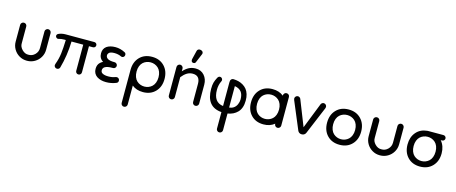

<svg xmlns="http://www.w3.org/2000/svg" viewBox="-54 -1650 6627 2788"><g transform="rotate(15 3259.0 -256.5)"><path d="M532.2 -472.2V-220.2Q532.2 -159.2 501.7 -107.2Q471.2 -55.2 418.9 -24.7Q366.7 5.9 305.2 5.9H299.8Q238.8 5.9 186.8 -24.7Q134.8 -55.2 104.5 -107.2Q74.2 -159.2 74.2 -220.2V-472.2Q74.2 -490.7 87.9 -503.9Q101.6 -517.1 120.1 -517.1Q139.2 -517.1 152.6 -504.2Q166 -491.2 166 -471.2V-469.2V-220.2Q163.6 -168.5 206.1 -125.2Q248.5 -82 299.8 -84Q357.4 -82 398.7 -122.8Q439.9 -163.6 439.9 -220.2V-472.2Q439.9 -490.7 453.6 -503.9Q467.3 -517.1 485.8 -517.1Q504.4 -517.1 517.8 -503.9Q531.2 -490.7 532.2 -472.2Z M1219.7 -470.2Q1219.7 -454.1 1208.3 -442.6Q1196.8 -431.2 1179.7 -431.2H1119.6V-38.1Q1119.6 -20 1107.2 -7.6Q1094.7 4.9 1076.7 4.9Q1058.6 4.9 1046.1 -7.6Q1033.7 -20 1033.7 -38.1V-431.2H857.4Q851.6 -218.8 797.4 -26.9Q793.9 -12.7 782.2 -3.9Q770.5 4.9 755.4 4.9Q737.3 4.9 724.4 -7.6Q711.4 -20 711.4 -38.1Q711.4 -45.9 716.3 -59.1Q746.6 -139.2 757.3 -224.1Q767.1 -301.3 771.5 -431.2H749.5Q705.1 -431.2 673.3 -421.9Q663.1 -418 656.7 -418Q642.6 -418 631.1 -429Q619.6 -439.9 619.6 -454.1Q619.6 -475.1 640.6 -486.8Q687.5 -509.8 749.5 -509.8H1179.7Q1196.8 -509.8 1208.3 -498.5Q1219.7 -487.3 1219.7 -470.2Z M1627.4 -102.1Q1645.5 -102.1 1657.5 -89.6Q1669.4 -77.1 1669.4 -59.1Q1669.4 -30.3 1642.1 -20Q1571.3 8.8 1492.2 8.8Q1409.2 8.8 1354.5 -27.8H1353.5Q1297.4 -68.4 1297.4 -139.2Q1297.4 -201.7 1333.5 -234.9Q1353.5 -253.4 1376.5 -265.1Q1315.4 -302.2 1315.4 -378.9Q1315.4 -446.3 1364.3 -482.9Q1415 -518.1 1496.1 -518.1Q1571.3 -518.1 1641.1 -481Q1662.1 -470.7 1662.1 -444.8Q1662.1 -427.7 1650.6 -416.3Q1639.2 -404.8 1622.1 -404.8Q1614.7 -404.8 1604.5 -409.2V-410.2Q1559.1 -431.2 1502.4 -431.2Q1473.1 -431.2 1452.6 -425.3Q1432.1 -419.4 1422.9 -409.7Q1413.6 -399.9 1409.9 -391.1Q1406.2 -382.3 1406.2 -373Q1406.2 -340.3 1436.5 -321.8Q1466.3 -303.2 1535.2 -303.2H1540.5Q1557.6 -303.2 1570.6 -290Q1583.5 -276.9 1583.5 -259.8Q1583.5 -241.7 1570.6 -228.8Q1557.6 -215.8 1540.5 -215.8H1528.3Q1455.1 -215.8 1420.4 -195.8Q1389.2 -177.7 1389.2 -143.1Q1389.2 -109.9 1418.5 -96.2Q1448.7 -80.1 1503.4 -80.1Q1563 -80.1 1609.4 -99.1Q1618.2 -102.1 1627.4 -102.1Z M2047.4 -520Q2162.1 -520 2232.7 -446.8Q2303.2 -373.5 2303.2 -254.9Q2303.2 -136.2 2232.7 -63.2Q2162.1 9.8 2047.4 9.8Q1947.8 9.8 1882.3 -43.9V241.2Q1882.3 259.8 1868.7 272.9Q1855 286.1 1836.4 286.1Q1817.9 286.1 1804.7 272.9Q1791.5 259.8 1791.5 241.2V-254.9Q1791.5 -374 1861.3 -447Q1931.2 -520 2047.4 -520ZM2047.4 -73.2Q2078.6 -73.2 2107.4 -84Q2136.2 -94.7 2160.2 -116.2Q2184.1 -137.7 2198.2 -173.8Q2212.4 -210 2212.4 -255.9Q2212.4 -301.8 2198.2 -337.4Q2184.1 -373 2160.2 -394.3Q2136.2 -415.5 2107.4 -426.3Q2078.6 -437 2047.4 -437Q2015.1 -437 1986.3 -426.3Q1957.5 -415.5 1933.8 -394.3Q1910.2 -373 1896.2 -337.4Q1882.3 -301.8 1882.3 -255.9Q1882.3 -209.5 1896.2 -173.6Q1910.2 -137.7 1933.8 -116.2Q1957.5 -94.7 1986.3 -84Q2015.1 -73.2 2047.4 -73.2Z M2881.3 -324.2V-40Q2881.3 -21.5 2867.7 -8.3Q2854 4.9 2835 4.9Q2816.4 4.9 2803.2 -8.3Q2790 -21.5 2790 -40V-314Q2790 -436 2680.2 -436Q2632.3 -436 2593 -411.6Q2553.7 -387.2 2516.1 -339.8V-40Q2516.1 -21.5 2502.4 -8.3Q2488.8 4.9 2470.2 4.9Q2451.7 4.9 2438.5 -8.3Q2425.3 -21.5 2425.3 -40V-469.2Q2425.3 -487.8 2438.5 -501.5Q2451.7 -515.1 2470.2 -515.1Q2488.8 -515.1 2502.4 -501.5Q2516.1 -487.8 2516.1 -469.2V-428.2Q2557.1 -473.6 2601.1 -496.8Q2645 -520 2702.1 -520Q2783.2 -520 2832.3 -464.1Q2881.3 -408.2 2881.3 -324.2ZM2739.3 -759.8Q2739.3 -748.5 2735.4 -742.2L2680.2 -609.9Q2672.4 -588.9 2647.9 -588.9Q2645 -588.9 2635.3 -590.8Q2614.3 -598.1 2614.3 -625Q2614.3 -635.3 2615.2 -638.2L2647 -769Q2650.4 -784.2 2661.9 -792.5Q2673.3 -800.8 2689 -800.8Q2697.3 -800.8 2706.1 -797.9Q2739.3 -787.1 2739.3 -759.8Z M3271 -512.2Q3312.5 -510.7 3348.6 -501.5Q3384.8 -492.2 3417.7 -472.4Q3450.7 -452.6 3473.9 -423.8Q3497.1 -395 3510.5 -351.8Q3523.9 -308.6 3522.9 -254.9Q3522.9 -198.2 3507.1 -153.8Q3491.2 -109.4 3462.6 -80.1Q3434.1 -50.8 3397.5 -33Q3360.8 -15.1 3315.9 -7.8V243.2Q3315.9 261.7 3302.2 274.9Q3288.6 288.1 3270 288.1Q3251.5 288.1 3238.3 274.9Q3225.1 261.7 3225.1 243.2V-4.9Q2993.2 -22.5 2993.2 -293.9Q2993.2 -351.1 3003.4 -388.4Q3013.7 -425.8 3037.1 -469.2Q3051.8 -495.1 3074.2 -495.1Q3090.8 -495.1 3102.1 -483.2Q3113.3 -471.2 3113.3 -455.1Q3113.3 -444.3 3108.9 -437Q3078.1 -375.5 3078.1 -301.8Q3078.1 -114.3 3225.1 -96.2V-453.1Q3225.1 -455.1 3225.6 -458.3Q3226.1 -461.4 3226.1 -462.9V-465.8Q3226.1 -486.3 3239 -499.3Q3252 -512.2 3271 -512.2ZM3446.3 -253.9Q3446.8 -327.6 3414.8 -368.2Q3382.8 -408.7 3315.9 -419.9V-97.2Q3355.5 -102.1 3381.8 -120.1Q3412.6 -140.6 3429.4 -178.7Q3446.3 -216.8 3446.3 -253.9Z M4068.8 -515.1Q4088.9 -515.1 4102.1 -502.2Q4115.2 -489.3 4115.2 -469.2V-40Q4115.2 -21.5 4101.6 -8.3Q4087.9 4.9 4068.8 4.9Q4050.3 4.9 4037.1 -8.3Q4023.9 -21.5 4023.9 -40V-44.9Q3957 9.8 3858.9 9.8Q3742.7 9.8 3672.9 -63Q3603 -135.7 3603 -254.9Q3603 -374 3672.9 -447Q3742.7 -520 3858.9 -520Q3958 -520 4023.9 -465.8V-469.2Q4023.9 -487.8 4037.1 -501.5Q4050.3 -515.1 4068.8 -515.1ZM3858.9 -73.2Q3890.1 -73.2 3918.9 -84Q3947.8 -94.7 3971.7 -116.2Q3995.6 -137.7 4009.8 -173.8Q4023.9 -210 4023.9 -255.9Q4023.9 -301.8 4009.8 -337.4Q3995.6 -373 3971.7 -394.3Q3947.8 -415.5 3918.9 -426.3Q3890.1 -437 3858.9 -437Q3826.7 -437 3797.9 -426.3Q3769 -415.5 3745.4 -394.3Q3721.7 -373 3707.8 -337.4Q3693.8 -301.8 3693.8 -255.9Q3693.8 -209.5 3707.8 -173.6Q3721.7 -137.7 3745.4 -116.2Q3769 -94.7 3797.9 -84Q3826.7 -73.2 3858.9 -73.2Z M4672.9 -469.2Q4672.9 -461.4 4668 -448.2L4494.1 -32.2Q4487.3 -16.1 4471.9 -5.6Q4456.5 4.9 4439 4.9H4428.7Q4411.1 4.9 4396 -5.6Q4380.9 -16.1 4374 -32.2L4199.7 -448.2Q4194.8 -461.4 4194.8 -469.2Q4194.8 -487.8 4208 -501.5Q4221.2 -515.1 4239.7 -515.1Q4252.4 -515.1 4263.9 -507.6Q4275.4 -500 4280.8 -488.8L4434.1 -101.1L4586.9 -488.8Q4592.3 -500 4603.8 -507.6Q4615.2 -515.1 4627.9 -515.1Q4646.5 -515.1 4659.7 -501.5Q4672.9 -487.8 4672.9 -469.2Z M5002.9 9.8Q4887.2 9.8 4816.9 -63Q4746.6 -135.7 4746.6 -254.9Q4746.6 -374 4816.9 -447Q4887.2 -520 5002.9 -520Q5117.7 -520 5188.2 -446.8Q5258.8 -373.5 5258.8 -254.9Q5258.8 -136.2 5188.2 -63.2Q5117.7 9.8 5002.9 9.8ZM5002.9 -437Q4970.7 -437 4941.9 -426.3Q4913.1 -415.5 4889.4 -394.3Q4865.7 -373 4851.8 -337.4Q4837.9 -301.8 4837.9 -255.9Q4837.9 -210 4851.8 -174.1Q4865.7 -138.2 4889.4 -116.7Q4913.1 -95.2 4941.9 -84.2Q4970.7 -73.2 5002.9 -73.2Q5034.2 -73.2 5063 -84.2Q5091.8 -95.2 5115.7 -116.7Q5139.6 -138.2 5153.8 -174.1Q5168 -210 5168 -255.9Q5168 -301.8 5153.8 -337.4Q5139.6 -373 5115.7 -394.3Q5091.8 -415.5 5063 -426.3Q5034.2 -437 5002.9 -437Z M5838.9 -472.2V-220.2Q5838.9 -159.2 5808.3 -107.2Q5777.8 -55.2 5725.6 -24.7Q5673.3 5.9 5611.8 5.9H5606.4Q5545.4 5.9 5493.4 -24.7Q5441.4 -55.2 5411.1 -107.2Q5380.9 -159.2 5380.9 -220.2V-472.2Q5380.9 -490.7 5394.5 -503.9Q5408.2 -517.1 5426.8 -517.1Q5445.8 -517.1 5459.2 -504.2Q5472.7 -491.2 5472.7 -471.2V-469.2V-220.2Q5470.2 -168.5 5512.7 -125.2Q5555.2 -82 5606.4 -84Q5664.1 -82 5705.3 -122.8Q5746.6 -163.6 5746.6 -220.2V-472.2Q5746.6 -490.7 5760.3 -503.9Q5773.9 -517.1 5792.5 -517.1Q5811 -517.1 5824.5 -503.9Q5837.9 -490.7 5838.9 -472.2Z M6426.3 -436H6406.2Q6469.2 -362.3 6469.2 -252Q6469.2 -133.3 6398.7 -60.1Q6328.1 13.2 6213.4 13.2Q6097.2 13.2 6027.1 -59.8Q5957 -132.8 5957 -252Q5957 -362.8 6018.1 -434.6Q6079.1 -506.3 6182.1 -516.1Q6185.1 -517.1 6193.4 -517.1H6426.3Q6443.4 -517.1 6455.3 -505.1Q6467.3 -493.2 6467.3 -476.1Q6467.3 -459 6455.3 -447.5Q6443.4 -436 6426.3 -436ZM6213.4 -69.8Q6244.6 -69.8 6273.4 -80.8Q6302.2 -91.8 6325.9 -113Q6349.6 -134.3 6363.8 -170.7Q6377.9 -207 6377.9 -252.9Q6377.9 -298.8 6363.8 -334.5Q6349.6 -370.1 6325.9 -391.4Q6302.2 -412.6 6273.4 -423.3Q6244.6 -434.1 6213.4 -434.1Q6181.2 -434.1 6152.3 -423.3Q6123.5 -412.6 6099.9 -391.4Q6076.2 -370.1 6062.3 -334.5Q6048.3 -298.8 6048.3 -252.9Q6048.3 -206.5 6062.3 -170.7Q6076.2 -134.8 6099.9 -113.3Q6123.5 -91.8 6152.3 -80.8Q6181.2 -69.8 6213.4 -69.8Z"/></g></svg>

Font: Aka-Acid-Varela
Style: Regular
Weight: 400
Designer: Joe Prince, Avraham Cornfeld, Cyberella
Foundry: Joe Prince, Avraham Cornfeld, Cyberella
Version: Version 2.000; ttfautohint (v1.5.33-1714) -l 8 -r 50 -G 200 